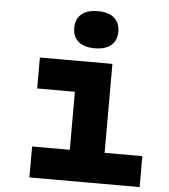

<svg xmlns="http://www.w3.org/2000/svg" viewBox="-59 -937 868 989"><g transform="rotate(5 375.0 -442.0)"><path d="M130 -620H505V-160H700V0H130V-160H325V-460H130ZM407 -692Q352 -692 322.5 -717Q293 -742 293 -788Q293 -834 322.5 -859Q352 -884 407 -884Q462 -884 491.5 -859Q521 -834 521 -788Q521 -742 491.5 -717Q462 -692 407 -692Z"/></g></svg>

Font: Martian Mono SemiExpanded ExtraBold
Style: Regular
Weight: 800
Width: 6
Designer: Roman Shamin
Foundry: Evil Martians
Version: Version 1.000